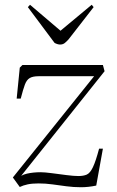

<svg xmlns="http://www.w3.org/2000/svg" viewBox="-20 -779 491 806"><path d="M74 -506H412L419 -480L69 -41Q80 -47 93 -50Q106 -53 120.5 -54.5Q135 -56 151 -56Q167 -56 197.5 -52Q228 -48 259 -44Q290 -40 309 -40Q330 -40 344 -46Q358 -52 370 -77Q382 -102 396 -155H412L384 0Q351 7 320 7Q289 7 259 3Q229 -1 200 -5Q171 -9 142 -9Q115 -9 96 -5Q77 -1 63 6L34 -34L375 -459H142Q118 -459 105 -451.5Q92 -444 84.5 -424Q77 -404 67 -365H50L63 -495ZM97 -749 106 -759 234 -650 365 -759 373 -749 268 -614Q260 -605 252 -598.5Q244 -592 232 -592Q227 -592 220.5 -594Q214 -596 209 -599Z"/></svg>

Font: Literata 60pt ExtraLight
Style: Italic
Weight: 250
Italic angle: -2°
Designer: Latin by Veronika Burian and Jose Scaglione. Greek by Irene Vlachou. Cyrillic by Vera Evstafieva
Foundry: TypeTogether
Version: Version 3.103;gftools[0.9.29]